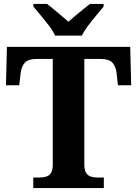

<svg xmlns="http://www.w3.org/2000/svg" viewBox="-20 -951 693 971"><path d="M148.3 0V-53H176.5Q196.7 -53 212.6 -57.5Q228.5 -62 237.7 -76.1Q246.9 -90.2 246.9 -118.3V-653H167.1Q122.8 -653 105.7 -634Q88.5 -615 84.5 -582L77.2 -519.9H10.1L15.1 -714H638.5L643.5 -519.9H576.4L569.6 -582Q565.6 -615 548.6 -634Q531.6 -653 486.6 -653H406.5V-118.1Q406.5 -90.1 415.8 -76.1Q425.1 -62.1 441.1 -57.5Q457.2 -53 476.9 -53H505.1V0ZM258.6 -771Q248.6 -794 228.3 -820.5Q207.9 -847 186.3 -873Q164.7 -899 148.7 -918V-931H217.9Q232.2 -920.6 251.5 -904.2Q270.8 -887.8 290.9 -871.3Q310.9 -854.8 325.9 -841.2Q340.9 -854.8 360.9 -871.3Q380.9 -887.8 401 -904.2Q421.1 -920.6 434.9 -931H504V-918Q489 -899 466.9 -873Q444.8 -847 425 -820.5Q405.2 -794 394.2 -771Z"/></svg>

Font: Noto Serif Hebrew
Style: Regular
Weight: 400
Designer: Monotype Design Team
Foundry: Monotype Imaging Inc.
Version: Version 2.003